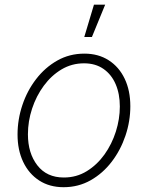

<svg xmlns="http://www.w3.org/2000/svg" viewBox="-20 -780 626 812"><path d="M249 11.7Q189.5 11.7 145.8 -16.6Q102.1 -44.9 78.1 -95.2Q54.2 -145.5 54.2 -210.9Q54.2 -274.4 74.5 -335.2Q94.7 -396 132.6 -445.3Q170.4 -494.6 222.2 -523.9Q273.9 -553.2 336.9 -553.2Q396 -553.2 439.7 -525.1Q483.4 -497.1 507.3 -447Q531.2 -397 531.2 -330.6Q531.2 -267.6 510.7 -206.5Q490.2 -145.5 452.6 -96.2Q415 -46.9 363.3 -17.6Q311.5 11.7 249 11.7ZM250 -29.3Q303.7 -29.3 347.2 -56.2Q390.6 -83 421.9 -126.7Q453.1 -170.4 470 -223.6Q486.8 -276.9 486.8 -329.6Q486.8 -382.8 469.2 -423.8Q451.7 -464.8 417.7 -488.5Q383.8 -512.2 335.4 -512.2Q283.7 -512.2 240.5 -486.6Q197.3 -460.9 165.3 -417.5Q133.3 -374 115.7 -320.6Q98.1 -267.1 98.1 -211.9Q98.1 -132.3 137.9 -80.8Q177.7 -29.3 250 -29.3ZM336.4 -623.5 377.4 -760.3H424.8L368.7 -623.5Z"/></svg>

Font: Inter ExtraLight
Style: Italic
Weight: 250
Italic angle: -9.3988°
Designer: Rasmus Andersson
Foundry: rsms
Version: Version 4.001;git-66647c0bb